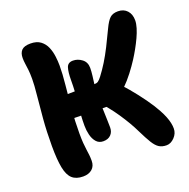

<svg xmlns="http://www.w3.org/2000/svg" viewBox="-128 -836 955 970"><g transform="rotate(-20 349.0 -351.0)"><path d="M137 -278.6 139 -401.2Q171.6 -405.2 212.9 -406.2Q254.2 -407.2 295.5 -407.2Q336.8 -407.2 369.4 -407.2Q381.4 -407.2 389.2 -412.1Q397 -417 409.2 -432.8Q430.4 -460.6 449.9 -492.2Q469.4 -523.8 489.1 -562.7Q508.8 -601.6 530.8 -648.4Q547.4 -683.8 562.8 -698.2Q578.2 -712.6 606.2 -712.6Q637 -712.6 655.2 -692.8Q673.4 -673 673.4 -640.4Q673.4 -622.6 666.5 -599.7Q659.6 -576.8 648 -551.9Q636.4 -527 622.7 -502.5Q609 -478 595.4 -456.8Q577.2 -428.4 553.5 -397.5Q529.8 -366.6 502.4 -339.5Q475 -312.4 447.2 -295.4Q419.4 -278.4 393.4 -278.4Q349.2 -278.4 301.3 -279.7Q253.4 -281 210.2 -281.5Q167 -282 137 -278.6ZM157.4 11.8Q120 11.8 98.9 -7.2Q77.8 -26.2 69.2 -70.1Q60.6 -114 60.6 -187Q60.6 -263.8 66.2 -331.8Q71.8 -399.8 77.4 -453.3Q83 -506.8 83 -540Q83 -569.8 80.7 -589.3Q78.4 -608.8 76.1 -624.3Q73.8 -639.8 73.8 -655.2Q73.8 -682 87.8 -696.4Q101.8 -710.8 135.2 -710.8Q169 -710.8 189.3 -695.4Q209.6 -680 219.6 -656.4Q229.6 -632.8 233 -605.8Q236.4 -578.8 236.4 -556.2Q236.4 -511.2 230.4 -453.5Q224.4 -395.8 218.7 -331Q213 -266.2 213 -199.4Q213 -169.4 214.6 -148.1Q216.2 -126.8 218.6 -110.8Q221 -94.8 222.6 -80.1Q224.2 -65.4 224.2 -48.6Q224.2 -20.2 206 -4.2Q187.8 11.8 157.4 11.8ZM314 -120.6Q290.4 -120.6 276.3 -137Q262.2 -153.4 256.3 -177.9Q250.4 -202.4 250.4 -227Q250.4 -285.6 257.9 -344.3Q265.4 -403 265.4 -466.6Q265.4 -509.4 272.8 -532.8Q280.2 -556.2 307.6 -556.2Q333.4 -556.2 355.5 -539.5Q377.6 -522.8 377.6 -492Q377.6 -473 374.6 -449.6Q371.6 -426.2 368.2 -399.4Q364.8 -372.6 364.8 -341.8Q364.8 -328.8 365.6 -306.7Q366.4 -284.6 367.1 -259.7Q367.8 -234.8 368.6 -212.1Q369.4 -189.4 369.4 -175Q369.4 -150.6 354.6 -135.6Q339.8 -120.6 314 -120.6ZM607.4 7.8Q583.2 7.8 567 -2.6Q550.8 -13 535.5 -37.9Q520.2 -62.8 498.2 -107.8Q475 -156.2 435.8 -214.5Q396.6 -272.8 350.6 -318.6L464.2 -382.8Q494.4 -357.8 527.5 -318.6Q560.6 -279.4 589.8 -238.6Q619 -197.8 636 -166Q648.4 -143.4 655.8 -124.4Q663.2 -105.4 666.5 -89.7Q669.8 -74 669.8 -60Q669.8 -33.4 650 -12.8Q630.2 7.8 607.4 7.8Z"/></g></svg>

Font: Shantell Sans Light
Style: Regular
Weight: 300
Designer: Stephen Nixon, Anya Danilova, Shantell Martin
Foundry: Arrow Type
Version: Version 1.011;[c5ecc13dd]